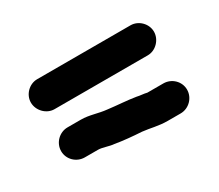

<svg xmlns="http://www.w3.org/2000/svg" viewBox="-70 -609 688 604"><g transform="rotate(-30 273.5 -306.5)"><path d="M111 -178H159C174 -178 196 -169 212 -168C241 -163 274 -160 307 -158C336 -155 361 -147 394 -147H441C471 -147 496 -172 496 -202C496 -232 471 -256 441 -256H383C372 -259 359 -259 347 -262C317 -267 279 -269 248 -273C216 -276 191 -287 159 -287H111C81 -287 56 -262 56 -232C56 -202 81 -178 111 -178ZM104 -357H443C472 -357 497 -383 497 -412C497 -441 472 -466 443 -466H104C75 -466 50 -441 50 -412C50 -383 75 -357 104 -357Z"/></g></svg>

Font: Electronic
Style: ExHv
Weight: 900
Version: Version 1.011